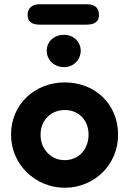

<svg xmlns="http://www.w3.org/2000/svg" viewBox="-20 -868 608 904"><path d="M388 -752C427 -752 446 -767 446 -798C446 -831 427 -848 388 -848H166C131 -848 110 -829 110 -798C110 -767 129 -752 166 -752ZM282 -552C326 -552 360 -586 360 -629C360 -672 326 -704 282 -704C234 -704 200 -672 200 -629C200 -586 234 -552 282 -552ZM285 16C423 16 536 -91 536 -234C536 -380 425 -480 285 -480C147 -480 32 -380 32 -234C32 -91 149 16 285 16ZM285 -114C253 -114 226 -125 204 -148C182 -171 171 -199 171 -234C171 -303 221 -350 285 -350C350 -350 397 -303 397 -234C397 -165 350 -114 285 -114Z"/></svg>

Font: Dongle
Style: Bold
Weight: 700
Designer: Yanghee Ryu
Foundry: Yanghee Ryu
Version: Version 2.000